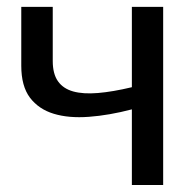

<svg xmlns="http://www.w3.org/2000/svg" viewBox="-20 -526 555 546"><path d="M444 -506.5V0H355V-215Q290 -198 232.8 -193.8Q175.5 -189.5 132.8 -202.5Q90 -215.5 65.2 -248.2Q40.5 -281 40.5 -339V-506.5H130V-352.5Q130 -316 144.8 -295Q159.5 -274 188 -266Q216.5 -258 258.5 -261.5Q300.5 -265 355 -278V-506.5Z"/></svg>

Font: Lato 2
Style: Regular
Weight: 400
Designer: Lukasz Dziedzic with Adam Twardoch and Botio Nikoltchev
Foundry: tyPoland Lukasz Dziedzic
Version: Version 2.015; 2015-08-06; http://www.latofonts.com/